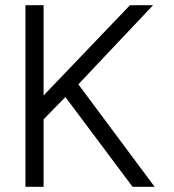

<svg xmlns="http://www.w3.org/2000/svg" viewBox="-20 -720 670 740"><path d="M78 0V-700H148V-352L481 -700H570L282 -395L576 0H491L232 -346L148 -260V0Z"/></svg>

Font: Host Grotesk Light
Style: Regular
Weight: 300
Designer: Doukan Karapınar
Foundry: Element Type
Version: Version 1.003